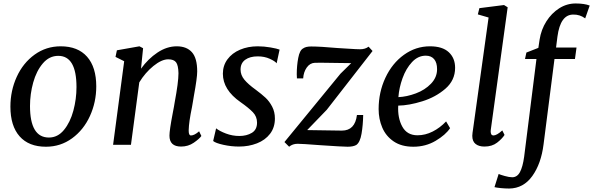

<svg xmlns="http://www.w3.org/2000/svg" viewBox="-20 -835 3420 1107"><path d="M535 -337Q535 -246 498.5 -166Q462 -86 395.5 -37.5Q329 11 245 11Q146 11 93 -49Q40 -109 40 -220Q40 -312 76.5 -392Q113 -472 179.5 -520Q246 -568 330 -568Q429 -568 482 -508Q535 -448 535 -337ZM153 -224Q153 -42 262 -42Q313 -42 349 -86Q385 -130 403 -197Q421 -264 421 -333Q421 -513 316 -513Q264 -513 227 -469.5Q190 -426 171.5 -359.5Q153 -293 153 -224Z M999 -568Q1056 -568 1086.5 -534Q1117 -500 1117 -423Q1117 -386 1098 -283L1092 -247L1087 -218Q1069 -131 1068 -86V-80Q1068 -54 1081 -54Q1101 -54 1128 -78L1141 -51Q1129 -34 1097 -12Q1065 10 1024 10Q957 10 957 -53Q957 -84 976 -183L983 -220L987 -244Q1009 -361 1009 -413Q1008 -459 995 -476Q982 -493 950 -493Q912 -493 864.5 -454.5Q817 -416 783 -360L735 0H632L696 -482L646 -507L654 -545L784 -568L805 -557L793 -439Q834 -496 888 -532Q942 -568 999 -568Z M1466 -510Q1421 -510 1394 -490.5Q1367 -471 1367 -434Q1367 -402 1389 -375.5Q1411 -349 1454 -318Q1489 -292 1511 -271.5Q1533 -251 1549 -220.5Q1565 -190 1565 -152Q1565 -100 1537 -63.5Q1509 -27 1461.5 -8.5Q1414 10 1358 10Q1313 10 1268 0Q1223 -10 1209 -22L1226 -95Q1246 -79 1283 -65Q1320 -51 1360 -51Q1402 -51 1432 -69Q1462 -87 1462 -128Q1462 -163 1438 -188Q1414 -213 1367 -246Q1265 -317 1265 -410Q1265 -457 1291.5 -493Q1318 -529 1364 -548.5Q1410 -568 1466 -568Q1502 -568 1539.5 -561.5Q1577 -555 1592 -549L1575 -470Q1566 -482 1535.5 -496Q1505 -510 1466 -510Z M1929 -472Q1811 -474 1796 -473Q1767 -472 1748.5 -445.5Q1730 -419 1728 -383H1692L1691 -407Q1691 -456 1699.5 -501Q1708 -546 1728 -556Q1743 -567 1774 -567Q1826 -567 1927 -558Q1949 -557 1992.5 -554Q2036 -551 2056 -551Q2086 -551 2105 -566L2128 -541L1864 -202L1751 -85L1951 -82Q2027 -82 2038 -172H2074Q2073 -114 2064.5 -64Q2056 -14 2034 1Q2016 11 1984 11Q1956 11 1825 2Q1721 -6 1696 -6Q1667 -6 1647 11L1620 -16L1943 -410L2005 -471Z M2363 11Q2295 11 2250 -19.5Q2205 -50 2184 -99.5Q2163 -149 2163 -206Q2163 -303 2202 -386.5Q2241 -470 2309 -519Q2377 -568 2459 -568Q2531 -568 2567.5 -534Q2604 -500 2604 -444Q2604 -372 2548 -323.5Q2492 -275 2415 -251Q2338 -227 2276 -226Q2272 -155 2299.5 -105Q2327 -55 2387 -55Q2432 -55 2474.5 -76.5Q2517 -98 2552 -135L2575 -96Q2549 -57 2491.5 -23Q2434 11 2363 11ZM2277 -275Q2325 -277 2377.5 -296.5Q2430 -316 2465 -352.5Q2500 -389 2500 -436Q2500 -474 2483 -494Q2466 -514 2435 -514Q2390 -514 2355.5 -477Q2321 -440 2301 -384.5Q2281 -329 2277 -275Z M2809 -78Q2809 -54 2825 -54Q2844 -54 2876 -83L2889 -57Q2875 -35 2846 -12.5Q2817 10 2773 10Q2741 10 2722 -5Q2703 -20 2703 -52Q2703 -58 2704.5 -70Q2706 -82 2707 -87L2797 -734L2735 -752L2744 -788L2886 -806L2907 -793L2810 -89Q2809 -85 2809 -78Z M3299 -815Q3349 -815 3380 -803L3354 -729Q3323 -752 3285 -751Q3211 -751 3194 -624L3186 -561H3304L3295 -495H3177L3114 -3Q3100 109 3049 180Q2998 251 2916 252Q2892 252 2867.5 249.5Q2843 247 2831 244L2855 168Q2863 172 2889.5 179.5Q2916 187 2933 187Q2962 187 2978 157Q2994 127 3002 69L3073 -495H3007L3015 -532L3084 -559L3091 -606Q3100 -664 3130 -711.5Q3160 -759 3204 -787Q3248 -815 3299 -815Z"/></svg>

Font: Koeln Type Serif
Style: Italic
Weight: 400
Italic angle: -8°
Designer: Eben Sorkin
Foundry: Eben Sorkin
Version: Version 2.002